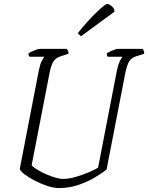

<svg xmlns="http://www.w3.org/2000/svg" viewBox="-20 -951 749 971"><path d="M277 0Q252 0 220 -10.5Q188 -21 157 -37Q126 -53 104.5 -69Q83 -85 80 -97L176 -593Q182 -624 190.5 -641Q199 -658 204 -664H129Q128 -666 126 -670Q124 -674 124 -681Q132 -687 152.5 -695.5Q173 -704 181 -704H318Q320 -701 323.5 -695.5Q327 -690 326 -679L286 -666Q261 -658 249.5 -639Q238 -620 230 -579L140 -115Q151 -103 171.5 -91Q192 -79 216.5 -68.5Q241 -58 263 -52Q285 -46 298 -46Q326 -46 361.5 -56Q397 -66 428.5 -79.5Q460 -93 476 -103L571 -593Q577 -623 585.5 -640.5Q594 -658 599 -664H524Q520 -670 520 -681Q525 -685 536.5 -690.5Q548 -696 559.5 -700Q571 -704 576 -704H701Q703 -701 706.5 -695.5Q710 -690 709 -679L668 -666Q645 -659 633.5 -641Q622 -623 613 -578L519 -94Q492 -72 454.5 -50.5Q417 -29 372.5 -14.5Q328 0 277 0ZM390 -768Q385 -772 379 -777Q373 -782 374 -784Q428 -851 470.5 -891Q513 -931 521 -931Q531 -931 545 -919.5Q559 -908 559 -892Z"/></svg>

Font: Texturina 72pt 72pt Thin
Style: Italic
Weight: 100
Italic angle: -11°
Designer: Guillermo Torres Carreño
Foundry: Omnibus-Type
Version: Version 1.002; ttfautohint (v1.8.3)